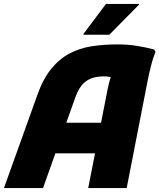

<svg xmlns="http://www.w3.org/2000/svg" viewBox="-38 -953 808 973"><path d="M-18 0 151 -471Q180 -553 221.5 -604Q263 -655 314.5 -682Q366 -709 426.5 -718.5Q487 -728 556 -728Q610 -728 656.5 -720.5Q703 -713 743 -702L750 -690Q738 -662 728 -622.5Q718 -583 712 -553L604 0H409L508 -504Q514 -534 522.5 -560Q531 -586 538 -600L544 -557Q533 -561 517.5 -563.5Q502 -566 491 -566Q449 -566 421.5 -554.5Q394 -543 376 -520.5Q358 -498 345 -463L180 0ZM183 -176 228 -331H520L491 -176ZM385 -777V-781L499 -933H666V-929L516 -777Z"/></svg>

Font: Kufam ExtraBold
Style: Italic
Weight: 800
Italic angle: -11°
Designer: Artur Schmal
Foundry: Original Type
Version: Version 1.301; ttfautohint (v1.8.3)